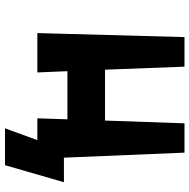

<svg xmlns="http://www.w3.org/2000/svg" viewBox="-15 -612 756 766"><g transform="rotate(90 363.0 -229.0)"><path d="M707 -106 639 129H492L539 0H452L456 -120H264L269 0H112L128 -587H246L258 -270H461L472 -587H589L609 -106Z"/></g></svg>

Font: OpenDyslexic
Style: Bold
Weight: 800
Designer: Abbie Gonzalez
Version: Version 0.920;hotconv 1.0.109;makeotfexe 2.5.65596